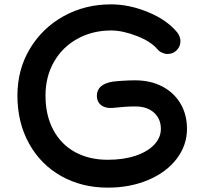

<svg xmlns="http://www.w3.org/2000/svg" viewBox="-20 -838 925 882"><path d="M60 -399Q60 -518 117 -613.5Q174 -709 272 -763.5Q370 -818 490 -818Q574 -818 661 -782Q748 -746 795 -688Q801 -680 805 -669.5Q809 -659 809 -650Q809 -625 792 -607.5Q775 -590 749 -590Q738 -590 724.5 -596Q711 -602 704 -611Q674 -647 609 -672.5Q544 -698 490 -698Q405 -698 336 -660Q267 -622 228 -554Q189 -486 189 -399Q189 -308 225 -241Q261 -174 325.5 -139Q390 -104 475 -104Q547 -104 602.5 -122.5Q658 -141 688.5 -173.5Q719 -206 719 -246Q719 -292 687.5 -320.5Q656 -349 602 -349Q557 -349 505 -343Q500 -342 487 -342Q459 -342 442 -357Q425 -372 425 -398Q425 -451 498 -463Q512 -465 543.5 -467Q575 -469 600 -469Q672 -469 726 -440.5Q780 -412 809.5 -361.5Q839 -311 839 -246Q839 -171 792 -109Q745 -47 661.5 -11.5Q578 24 475 24Q356 24 261.5 -29Q167 -82 113.5 -178.5Q60 -275 60 -399Z"/></svg>

Font: Tsukimi Rounded
Style: Bold
Weight: 700
Designer: Takashi Funayama
Foundry: Takashi Funayama
Version: Version 1.032; ttfautohint (v1.8.3)